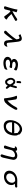

<svg xmlns="http://www.w3.org/2000/svg" viewBox="3306 -4016 889 7540"><g transform="rotate(90 3750.0 -245.5)"><path d="M346.7 -471.7Q345.7 -482.4 363.8 -482.4Q381.8 -482.4 403.8 -476.1Q425.8 -469.7 444.3 -460Q462.9 -450.2 462.9 -443.4Q462.9 -429.7 456.1 -421.9Q449.2 -414.1 447.3 -406.2Q436.5 -368.2 429.7 -342.3Q422.9 -316.4 416 -288.1Q453.1 -305.7 487.8 -324.7Q522.5 -343.8 556.6 -364.7Q590.8 -385.7 626.5 -409.2Q662.1 -432.6 702.1 -460Q710.9 -467.8 723.1 -472.7Q735.4 -477.5 749 -477.5Q759.8 -477.5 767.6 -473.6Q775.4 -469.7 780.8 -464.4Q786.1 -459 789.1 -453.6Q792 -448.2 792 -445.3Q802.7 -422.9 799.3 -411.6Q795.9 -400.4 782.2 -392.6Q785.2 -394.5 773.9 -388.7Q762.7 -382.8 742.2 -371.6Q721.7 -360.4 694.8 -345.2Q668 -330.1 639.2 -313.5Q610.4 -296.9 581.5 -280.8Q552.7 -264.6 528.3 -251Q543.9 -236.3 565.4 -213.4Q586.9 -190.4 610.4 -166Q633.8 -141.6 658.2 -120.6Q682.6 -99.6 703.1 -88.9Q710.9 -84 718.3 -81.5Q725.6 -79.1 731.4 -77.1Q737.3 -75.2 740.7 -72.3Q744.1 -69.3 744.1 -63.5Q744.1 -45.9 731.4 -27.8Q718.8 -9.8 701.7 3.9Q684.6 17.6 667 26.4Q649.4 35.2 640.6 35.2Q627.9 35.2 608.4 8.8Q588.9 -17.6 565.4 -52.7Q526.4 -108.4 492.7 -148.4Q459 -188.5 430.7 -210Q424.8 -206.1 414.1 -201.7Q403.3 -197.3 393.6 -192.4Q388.7 -169.9 382.3 -143.1Q376 -116.2 369.6 -89.8Q363.3 -63.5 357.4 -40.5Q351.6 -17.6 347.7 -2.9Q339.8 22.5 320.8 32.2Q301.8 42 276.4 42Q238.3 42 230.5 18.6Q222.7 -4.9 237.3 -38.1Q242.2 -48.8 250.5 -75.2Q258.8 -101.6 269.5 -136.2Q280.3 -170.9 292 -211.9Q303.7 -252.9 314.5 -293.5Q325.2 -334 334 -371.1Q342.8 -408.2 347.7 -436.5Q349.6 -446.3 349.1 -454.1Q348.6 -461.9 346.7 -471.7Z M1337.9 -578.1Q1335.9 -585 1334 -592.8Q1332 -600.6 1332.5 -606.9Q1333 -613.3 1336.4 -618.2Q1339.8 -623 1349.6 -623Q1351.6 -623 1353 -622.6Q1354.5 -622.1 1358.4 -622.1Q1374 -622.1 1386.7 -627.4Q1399.4 -632.8 1413.1 -639.2Q1426.8 -645.5 1444.3 -651.4Q1461.9 -657.2 1486.3 -658.2Q1537.1 -660.2 1565.4 -635.3Q1593.8 -610.4 1609.4 -546.9Q1612.3 -531.2 1616.7 -502.4Q1621.1 -473.6 1625.5 -436Q1629.9 -398.4 1634.8 -356.4Q1639.6 -314.5 1643.6 -272.5Q1647.5 -230.5 1650.9 -191.9Q1654.3 -153.3 1657.2 -125Q1658.2 -113.3 1660.6 -102.5Q1663.1 -91.8 1668.9 -83.5Q1674.8 -75.2 1685.5 -69.8Q1696.3 -64.5 1713.9 -64.5Q1726.6 -64.5 1740.2 -68.4Q1753.9 -72.3 1765.6 -77.1Q1777.3 -82 1786.6 -85.9Q1795.9 -89.8 1800.8 -89.8Q1814.5 -89.8 1814.5 -80.1Q1814.5 -65.4 1806.6 -44.4Q1798.8 -23.4 1783.7 -4.9Q1768.6 13.7 1746.6 26.9Q1724.6 40 1696.3 40Q1635.7 40 1607.9 15.1Q1580.1 -9.8 1568.8 -55.2Q1557.6 -100.6 1554.7 -164.6Q1551.8 -228.5 1541 -306.6Q1519.5 -274.4 1491.2 -234.9Q1462.9 -195.3 1431.6 -154.3Q1400.4 -113.3 1368.7 -73.2Q1336.9 -33.2 1307.6 2Q1292 21.5 1276.4 30.3Q1260.7 39.1 1244.1 39.1Q1224.6 39.1 1210.4 29.8Q1196.3 20.5 1189.5 6.8Q1182.6 -6.8 1185.1 -22Q1187.5 -37.1 1201.2 -49.8Q1221.7 -68.4 1249.5 -97.7Q1277.3 -127 1308.1 -161.6Q1338.9 -196.3 1370.6 -234.4Q1402.3 -272.5 1431.6 -310.1Q1460.9 -347.7 1484.9 -382.3Q1508.8 -417 1524.4 -444.3L1515.6 -505.9Q1512.7 -519.5 1508.8 -531.2Q1504.9 -543 1499 -551.3Q1493.2 -559.6 1483.4 -564Q1473.6 -568.4 1458 -568.4Q1446.3 -568.4 1434.6 -563Q1422.9 -557.6 1411.1 -551.3Q1399.4 -544.9 1389.2 -539.6Q1378.9 -534.2 1370.1 -534.2Q1361.3 -534.2 1352.5 -544.9Q1343.8 -555.7 1337.9 -578.1Z M2744.1 -447.3Q2748 -433.6 2744.1 -417Q2740.2 -400.4 2732.4 -385.7Q2724.6 -371.1 2714.8 -361.3Q2705.1 -351.6 2696.3 -351.6Q2691.4 -351.6 2684.6 -356.4Q2677.7 -361.3 2668 -369.1Q2657.2 -377.9 2642.1 -386.2Q2627 -394.5 2608.4 -400.9Q2589.8 -407.2 2569.3 -411.6Q2548.8 -416 2529.3 -417Q2507.8 -417 2485.8 -413.1Q2463.9 -409.2 2446.3 -401.9Q2428.7 -394.5 2416.5 -383.3Q2404.3 -372.1 2403.3 -357.4Q2403.3 -342.8 2408.2 -329.6Q2413.1 -316.4 2425.8 -306.6Q2438.5 -296.9 2461.4 -290Q2484.4 -283.2 2519.5 -280.3Q2531.2 -278.3 2553.2 -278.3Q2575.2 -278.3 2597.7 -276.9Q2620.1 -275.4 2636.7 -270Q2653.3 -264.6 2653.3 -252.9Q2653.3 -247.1 2649.4 -234.4Q2645.5 -221.7 2639.6 -208.5Q2633.8 -195.3 2626 -185.1Q2618.2 -174.8 2610.4 -174.8Q2607.4 -174.8 2600.1 -176.3Q2592.8 -177.7 2589.8 -178.7Q2563.5 -188.5 2532.7 -192.4Q2502 -196.3 2472.7 -196.3Q2442.4 -196.3 2415.5 -191.4Q2388.7 -186.5 2368.2 -176.3Q2347.7 -166 2335.4 -149.4Q2323.2 -132.8 2323.2 -110.4Q2323.2 -66.4 2361.8 -44.9Q2400.4 -23.4 2459 -23.4Q2514.6 -23.4 2563 -34.2Q2611.3 -44.9 2647.5 -60.5Q2656.2 -64.5 2666 -69.8Q2675.8 -75.2 2684.1 -80.1Q2692.4 -85 2699.2 -88.4Q2706.1 -91.8 2709 -91.8Q2712.9 -91.8 2715.8 -87.9Q2718.8 -84 2718.8 -80.1Q2718.8 -48.8 2705.1 -19Q2691.4 10.7 2663.1 24.4Q2628.9 39.1 2572.8 52.2Q2516.6 65.4 2441.4 65.4Q2409.2 65.4 2369.1 57.1Q2329.1 48.8 2294.4 29.8Q2259.8 10.7 2235.8 -20.5Q2211.9 -51.8 2211.9 -97.7Q2211.9 -129.9 2224.6 -157.2Q2237.3 -184.6 2258.3 -205.6Q2279.3 -226.6 2306.6 -239.7Q2334 -252.9 2363.3 -255.9Q2322.3 -276.4 2308.1 -303.2Q2293.9 -330.1 2293.9 -355.5Q2293.9 -382.8 2308.1 -410.2Q2322.3 -437.5 2351.1 -459.5Q2379.9 -481.4 2421.9 -494.6Q2463.9 -507.8 2519.5 -507.8Q2550.8 -507.8 2588.4 -501.5Q2626 -495.1 2658.7 -486.3Q2691.4 -477.5 2715.3 -466.8Q2739.3 -456.1 2744.1 -447.3Z M3185.5 -2Q3150.4 -5.9 3126 -27.8Q3101.6 -49.8 3086.9 -72.3Q3072.3 -94.7 3058.6 -121.1Q3044.9 -147.5 3039.1 -180.7Q3033.2 -213.9 3036.1 -247.1Q3039.1 -280.3 3051.8 -307.6Q3064.5 -335 3087.9 -359.4Q3111.3 -383.8 3142.6 -394.5Q3173.8 -405.3 3210 -398.4Q3246.1 -391.6 3272.5 -366.7Q3298.8 -341.8 3327.1 -299.8Q3340.8 -338.9 3348.6 -379.9Q3356.4 -420.9 3374 -456.1Q3389.6 -467.8 3411.1 -465.8L3430.7 -456.1Q3442.4 -442.4 3440.4 -420.9Q3422.9 -366.2 3411.1 -308.6Q3399.4 -251 3379.9 -198.2L3456.1 -96.7Q3467.8 -81.1 3465.8 -59.6L3456.1 -40Q3440.4 -28.3 3418.9 -30.3Q3399.4 -36.1 3342.8 -106.4Q3330.1 -77.1 3299.8 -46.9Q3269.5 -16.6 3243.2 -8.3Q3216.8 0 3185.5 -2ZM3238.3 -90.8Q3261.7 -112.3 3274.9 -139.6Q3288.1 -167 3295.9 -196.3Q3277.3 -225.6 3263.7 -255.9Q3250 -286.1 3224.6 -306.6Q3199.2 -327.1 3177.7 -327.1Q3156.2 -327.1 3140.6 -307.6Q3125 -288.1 3116.2 -264.6Q3107.4 -241.2 3112.3 -208Q3117.2 -174.8 3130.9 -148.4Q3144.5 -122.1 3165 -100.6Q3185.5 -79.1 3204.6 -81.1Q3223.6 -83 3238.3 -90.8ZM3223.6 -453.1 3203.1 -445.3Q3185.5 -446.3 3170.9 -463.9L3161.1 -491.2Q3165 -525.4 3163.6 -562.5Q3162.1 -599.6 3189.5 -626L3210 -632.8Q3228.5 -632.8 3243.2 -617.2L3250 -595.7Q3237.3 -553.7 3241.2 -488.3Q3240.2 -467.8 3223.6 -453.1Z M3739.3 -444.3Q3740.2 -461.9 3762.2 -468.3Q3784.2 -474.6 3809.6 -471.2Q3835 -467.8 3856.9 -456.5Q3878.9 -445.3 3881.8 -427.7L3884.8 -408.2Q3890.6 -377 3897 -338.9Q3903.3 -300.8 3909.2 -259.3Q3915 -217.8 3919.9 -174.8Q3924.8 -131.8 3927.7 -91.8Q3966.8 -123 4004.9 -164.1Q4043 -205.1 4075.7 -249Q4108.4 -293 4135.7 -337.4Q4163.1 -381.8 4181.6 -420.9Q4193.4 -444.3 4210 -463.4Q4226.6 -482.4 4251 -481.4Q4276.4 -480.5 4284.2 -468.8Q4292 -457 4292 -445.3Q4292 -418.9 4278.3 -385.7Q4255.9 -343.8 4226.1 -293Q4196.3 -242.2 4163.1 -192.4Q4129.9 -142.6 4094.7 -98.1Q4059.6 -53.7 4025.4 -24.4Q4018.6 -14.6 4002.4 -3.4Q3986.3 7.8 3964.8 18.1Q3943.4 28.3 3918 35.2Q3892.6 42 3868.2 42Q3848.6 42 3843.8 28.8Q3838.9 15.6 3836.9 -3.9Q3836.9 -21.5 3833 -52.2Q3829.1 -83 3823.2 -121.6Q3817.4 -160.2 3809.1 -202.1Q3800.8 -244.1 3792 -283.2Q3783.2 -322.3 3773.4 -355.5Q3763.7 -388.7 3754.9 -408.2Q3746.1 -426.8 3739.3 -444.3Z M5214.8 -609.4Q5245.1 -591.8 5258.8 -566.9Q5272.5 -542 5264.6 -514.6Q5273.4 -510.7 5288.1 -485.4Q5302.7 -460 5302.7 -409.2Q5302.7 -388.7 5302.2 -361.3Q5301.8 -334 5295.9 -298.8Q5282.2 -217.8 5253.9 -152.3Q5225.6 -86.9 5180.2 -41.5Q5134.8 3.9 5069.8 28.3Q5004.9 52.7 4918 52.7Q4855.5 52.7 4813 30.3Q4770.5 7.8 4744.6 -27.8Q4718.8 -63.5 4707.5 -107.9Q4696.3 -152.3 4696.3 -195.3Q4696.3 -252.9 4707.5 -308.6Q4718.8 -364.3 4740.7 -416Q4762.7 -467.8 4793.5 -511.7Q4824.2 -555.7 4863.3 -589.8Q4902.3 -624 4948.2 -644.5Q4994.1 -665 5046.9 -669.9Q5086.9 -669.9 5111.8 -664.1Q5136.7 -658.2 5153.3 -648.9Q5169.9 -639.6 5183.6 -628.9Q5197.3 -618.2 5214.8 -609.4ZM4823.2 -273.4Q4806.6 -273.4 4797.4 -275.9Q4788.1 -278.3 4783.2 -283.2Q4778.3 -248 4782.2 -205.1Q4786.1 -162.1 4803.7 -124.5Q4821.3 -86.9 4856 -61.5Q4890.6 -36.1 4946.3 -36.1Q4995.1 -36.1 5036.1 -57.1Q5077.1 -78.1 5108.4 -112.3Q5139.6 -146.5 5162.1 -189Q5184.6 -231.4 5196.3 -275.4Q5191.4 -273.4 5186 -273.4Q5180.7 -273.4 5174.8 -273.4Q5164.1 -273.4 5141.6 -273.9Q5119.1 -274.4 5091.3 -274.4Q5063.5 -274.4 5033.2 -274.9Q5002.9 -275.4 4976.6 -275.4Q4946.3 -275.4 4906.7 -275.4Q4867.2 -275.4 4826.2 -273.4ZM5208 -406.2Q5203.1 -442.4 5202.6 -461.4Q5202.1 -480.5 5205.1 -491.2Q5197.3 -495.1 5187 -502.4Q5176.8 -509.8 5168 -517.6Q5157.2 -526.4 5145.5 -536.6Q5133.8 -546.9 5120.1 -555.7Q5106.4 -564.5 5088.4 -570.3Q5070.3 -576.2 5046.9 -576.2Q5008.8 -576.2 4972.2 -560.5Q4935.5 -544.9 4902.8 -516.1Q4870.1 -487.3 4843.3 -446.8Q4816.4 -406.2 4799.8 -355.5Q4805.7 -357.4 4814.5 -358.4Q4823.2 -359.4 4834 -359.4Q4851.6 -359.4 4874.5 -358.9Q4897.5 -358.4 4918.9 -358.4Q4958 -358.4 5001 -359.4Q5043.9 -360.4 5080.1 -361.3Q5116.2 -362.3 5141.1 -363.8Q5166 -365.2 5168 -365.2Q5168.9 -364.3 5183.1 -359.9Q5197.3 -355.5 5209 -342.8Q5211.9 -372.1 5208 -406.2Z M6072.3 -391.6Q6045.9 -391.6 6015.1 -381.8Q5984.4 -372.1 5955.6 -353Q5926.8 -334 5904.3 -305.2Q5881.8 -276.4 5872.1 -238.3Q5864.3 -207 5856 -172.9Q5847.7 -138.7 5840.3 -106.9Q5833 -75.2 5826.7 -48.8Q5820.3 -22.5 5816.4 -8.8Q5813.5 -1 5811 8.3Q5808.6 17.6 5801.8 25.9Q5794.9 34.2 5782.7 39.6Q5770.5 44.9 5748 44.9Q5730.5 44.9 5718.8 38.6Q5707 32.2 5700.7 23.4Q5694.3 14.6 5693.4 4.4Q5692.4 -5.9 5696.3 -14.6Q5701.2 -26.4 5713.9 -60.5Q5726.6 -94.7 5740.2 -137.2Q5753.9 -179.7 5767.1 -222.2Q5780.3 -264.6 5786.1 -293Q5789.1 -306.6 5793 -323.2Q5796.9 -339.8 5796.9 -354Q5796.9 -368.2 5790 -377.9Q5783.2 -387.7 5764.6 -387.7Q5759.8 -387.7 5753.9 -386.2Q5748 -384.8 5742.2 -384.8Q5736.3 -384.8 5731.9 -387.2Q5727.5 -389.6 5727.5 -397.5Q5731.4 -418 5744.1 -432.1Q5756.8 -446.3 5773.4 -456.1Q5790 -465.8 5808.6 -470.2Q5827.1 -474.6 5843.8 -474.6Q5871.1 -474.6 5887.2 -458.5Q5903.3 -442.4 5903.3 -409.2Q5949.2 -443.4 5998.5 -462.4Q6047.9 -481.4 6097.7 -481.4Q6130.9 -481.4 6160.2 -471.2Q6189.5 -460.9 6210.9 -440.9Q6232.4 -420.9 6244.6 -390.6Q6256.8 -360.4 6256.8 -321.3Q6254.9 -295.9 6232.9 -196.8Q6210.9 -97.7 6171.9 72.3Q6164.1 104.5 6154.3 125Q6144.5 145.5 6134.3 157.7Q6124 169.9 6113.8 174.3Q6103.5 178.7 6093.8 178.7Q6086.9 178.7 6075.2 174.8Q6063.5 170.9 6054.2 161.6Q6044.9 152.3 6041.5 137.7Q6038.1 123 6046.9 101.6Q6054.7 84 6065.9 48.3Q6077.1 12.7 6088.9 -30.8Q6100.6 -74.2 6112.3 -121.6Q6124 -168.9 6133.3 -209.5Q6142.6 -250 6148.4 -279.8Q6154.3 -309.6 6154.3 -318.4Q6154.3 -349.6 6135.3 -370.6Q6116.2 -391.6 6072.3 -391.6Z M7193.4 -388.7Q7218.8 -363.3 7232.9 -325.7Q7247.1 -288.1 7247.1 -247.1Q7247.1 -183.6 7221.2 -130.4Q7195.3 -77.1 7150.4 -39.1Q7105.5 -1 7045.9 20.5Q6986.3 42 6918 42Q6856.4 42 6812 24.4Q6767.6 6.8 6738.8 -22Q6710 -50.8 6696.3 -87.4Q6682.6 -124 6682.6 -162.1Q6682.6 -227.5 6710.9 -285.2Q6739.3 -342.8 6789.6 -386.2Q6839.8 -429.7 6908.7 -455.1Q6977.5 -480.5 7057.6 -480.5Q7081.1 -480.5 7107.9 -480Q7134.8 -479.5 7160.6 -478.5Q7186.5 -477.5 7210.4 -477.1Q7234.4 -476.6 7252.9 -476.6Q7269.5 -476.6 7281.7 -478.5Q7293.9 -480.5 7311.5 -480.5Q7313.5 -480.5 7318.8 -478.5Q7324.2 -476.6 7330.1 -472.2Q7335.9 -467.8 7340.3 -460.4Q7344.7 -453.1 7344.7 -443.4Q7345.7 -427.7 7340.3 -416.5Q7335 -405.3 7318.8 -398.4Q7302.7 -391.6 7272.5 -389.2Q7242.2 -386.7 7193.4 -388.7ZM7076.2 -397.5Q7038.1 -397.5 7008.8 -394.5Q6968.8 -392.6 6930.2 -376Q6891.6 -359.4 6860.8 -331.1Q6830.1 -302.7 6811 -264.6Q6792 -226.6 6792 -182.6Q6792 -151.4 6802.7 -126Q6813.5 -100.6 6832.5 -83Q6851.6 -65.4 6877.4 -55.7Q6903.3 -45.9 6932.6 -45.9Q6975.6 -45.9 7015.6 -63.5Q7055.7 -81.1 7086.9 -111.8Q7118.2 -142.6 7137.2 -184.1Q7156.2 -225.6 7156.2 -274.4Q7156.2 -311.5 7139.2 -344.7Q7122.1 -377.9 7076.2 -397.5Z"/></g></svg>

Font: JasonHandwriting4
Style: Regular
Weight: 400
Version: Version 1.01.21